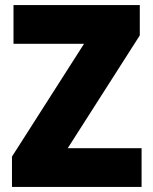

<svg xmlns="http://www.w3.org/2000/svg" viewBox="-20 -827 600 754"><path d="M536 -93V-245H246L529 -688V-807H33V-655H310L27 -212V-93Z"/></svg>

Font: Noto Sans Kannada UI SemiCondensed Black
Style: Regular
Weight: 900
Width: 4
Designer: Jelle Bosma - Monotype Design Team
Foundry: Monotype Imaging Inc.
Version: Version 2.005